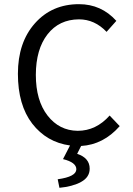

<svg xmlns="http://www.w3.org/2000/svg" viewBox="-20 -688 640 921"><path d="M410.2 121.1Q410.2 162.1 369.1 184.6Q328.1 207 265.1 212.9L256.8 171.9Q345.7 159.7 346.2 124Q346.2 90.8 282.2 75.2L315.9 9.8Q204.1 -5.4 134.8 -94.7Q65.9 -184.1 65.9 -334Q65.9 -484.4 147.5 -576.2Q229 -668 358.9 -668Q465.8 -668 538.1 -587.9L491.2 -535.2Q434.1 -595.2 358.9 -595.2Q263.7 -594.7 208 -523.4Q152.3 -452.1 151.9 -329.1Q151.9 -206.1 208 -133.8Q264.2 -61.5 352.5 -60.5Q440.9 -60.5 505.9 -133.8L554.2 -83Q476.1 5.9 369.1 12.2L350.1 49.8Q410.2 69.8 410.2 121.1Z"/></svg>

Font: SourceCodePro-Regular
Style: Regular
Weight: 400
Monospace: yes
Designer: Paul D. Hunt
Foundry: Adobe Systems Incorporated
Version: Version 1.009;PS 1.000;hotconv 1.0.70;makeotf.lib2.5.5900